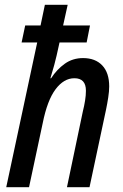

<svg xmlns="http://www.w3.org/2000/svg" viewBox="-20 -780 513 800"><path d="M6 0 135 -603H70L85 -674H149L167 -760H262L243 -674H355L341 -603H228Q215 -542 206 -509Q197 -476 190 -454H193Q217 -491 250 -514.5Q283 -538 326 -538Q377 -538 406 -507.5Q435 -477 435 -420Q435 -400 431 -374Q427 -348 422 -324L353 0H259L325 -315Q331 -339 334.5 -361Q338 -383 338 -402Q338 -454 290 -454Q246 -454 211.5 -408Q177 -362 158 -267L101 0Z"/></svg>

Font: Noto Sans Condensed Medium
Style: Italic
Weight: 500
Width: 3
Italic angle: -12°
Designer: Monotype Design Team
Foundry: Monotype Imaging Inc.
Version: Version 2.013; ttfautohint (v1.8.4.7-5d5b)